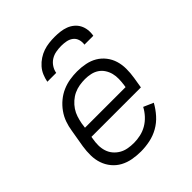

<svg xmlns="http://www.w3.org/2000/svg" viewBox="-205 -871 1010 1010"><g transform="rotate(-45 300.0 -366.0)"><path d="M261 8Q230 8 199.5 2.5Q169 -3 143 -17Q117 -31 98 -54Q79 -77 69.5 -105Q60 -133 59.5 -164.5Q59 -196 64 -228L81 -328Q85 -355 94.5 -382Q104 -409 121.5 -433.5Q139 -458 162 -477Q185 -496 211.5 -507.5Q238 -519 266 -523.5Q294 -528 321 -528Q352 -528 382 -522Q412 -516 436.5 -501.5Q461 -487 479 -464Q497 -441 505.5 -413Q514 -385 514 -354Q514 -323 509 -292L499 -231H131L129 -218Q125 -196 125 -174Q125 -152 131.5 -131.5Q138 -111 151.5 -95Q165 -79 183 -68.5Q201 -58 222.5 -54Q244 -50 267 -50Q291 -50 316 -55.5Q341 -61 363.5 -74Q386 -87 404.5 -107Q423 -127 435 -150L490 -126Q473 -95 449 -68Q425 -41 394 -23.5Q363 -6 328.5 1Q294 8 261 8ZM443 -289 445 -302Q448 -323 448.5 -344.5Q449 -366 444 -385.5Q439 -405 428 -422Q417 -439 400.5 -450Q384 -461 363.5 -465.5Q343 -470 322 -470Q301 -470 280 -466.5Q259 -463 239.5 -454Q220 -445 203 -430Q186 -415 174 -397Q162 -379 155.5 -359Q149 -339 145 -318L141 -289ZM172 -600Q176 -621 184.5 -641.5Q193 -662 208 -679Q223 -696 242 -708.5Q261 -721 281.5 -728Q302 -735 323.5 -737.5Q345 -740 366 -740Q387 -740 407.5 -737.5Q428 -735 446.5 -728Q465 -721 480 -708.5Q495 -696 504 -679Q513 -662 515.5 -641.5Q518 -621 514 -600H448Q451 -619 445.5 -636.5Q440 -654 426 -664.5Q412 -675 394 -678.5Q376 -682 357 -682Q338 -682 318 -678.5Q298 -675 281 -664.5Q264 -654 252.5 -636.5Q241 -619 238 -600Z"/></g></svg>

Font: Iosevka Aile Light
Style: Italic
Weight: 300
Italic angle: -9°
Designer: Belleve Invis
Foundry: Belleve Invis
Version: Version 31.1.0; ttfautohint (v1.8.4)